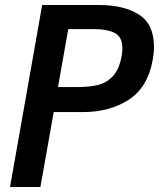

<svg xmlns="http://www.w3.org/2000/svg" viewBox="-20 -745 640 765"><path d="M148 -725H375Q474 -725 533.8 -686.8Q593.5 -648.5 593.5 -559Q593.5 -534 588.5 -507Q569 -396.5 492.8 -347.5Q416.5 -298.5 311 -298.5H194L141 0H20ZM465 -524Q467.5 -537 467.5 -552.5Q467.5 -597.5 438 -613.2Q408.5 -629 354.5 -629H252L211 -398H283Q335 -398 369.8 -406.2Q404.5 -414.5 430 -441.8Q455.5 -469 465 -524Z"/></svg>

Font: JuliaMono SemiBold
Style: Italic
Weight: 600
Italic angle: -9°
Monospace: yes
Designer: cormullion
Foundry: corm
Version: Version 0.056; ttfautohint (v1.8.4)